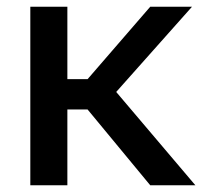

<svg xmlns="http://www.w3.org/2000/svg" viewBox="-20 -550 620 570"><path d="M70 -530H180V-315H240L426 -530H550L325 -277L560 0H426L240 -225H180V0H70Z"/></svg>

Font: .
Style: 
Weight: 500
Designer: A.Korolkova, Vitaly Kuzmin
Foundry: ParaType Ltd
Version: Version 1.000; Glyphs 3.2, build 3192.0